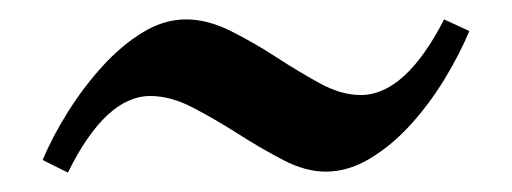

<svg xmlns="http://www.w3.org/2000/svg" viewBox="-20 -410 528 198"><path d="M464 -378Q454 -354 438.5 -328.5Q423 -303 403.5 -281.5Q384 -260 361.5 -246.5Q339 -233 316 -233Q295 -233 272 -245Q249 -257 225.5 -272Q202 -287 179 -299Q156 -311 135 -311Q89 -311 50 -232L24 -245Q34 -269 50 -294.5Q66 -320 85.5 -341.5Q105 -363 127 -376.5Q149 -390 172 -390Q194 -390 218 -378Q242 -366 265 -351Q288 -336 310 -324Q332 -312 352 -312Q398 -312 438 -390Z"/></svg>

Font: Ekushey Buriganga
Style: Regular
Weight: 400
Designer: Al Mamun Sumon
Foundry: Al Mamun Sumon
Version: Version 1.0